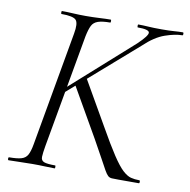

<svg xmlns="http://www.w3.org/2000/svg" viewBox="-73 -697 758 768"><g transform="rotate(10 306.0 -312.5)"><path d="M11 0Q8 0 8 -6Q8 -12 11 -12Q43 -12 60.5 -17Q78 -22 86 -37Q94 -52 99 -81L181 -544Q189 -587 177.5 -600Q166 -613 118 -613Q116 -613 116 -619Q116 -625 118 -625Q138 -625 162.5 -623.5Q187 -622 215 -622Q244 -622 270.5 -623.5Q297 -625 316 -625Q318 -625 318 -619Q318 -613 316 -613Q284 -613 266.5 -607Q249 -601 241.5 -586Q234 -571 228 -542L146 -81Q141 -52 140.5 -37Q140 -22 152.5 -17Q165 -12 198 -12Q200 -12 200 -6Q200 0 198 0Q178 0 157.5 -1Q137 -2 108 -2Q80 -2 55 -1Q30 0 11 0ZM457 0Q440 0 430.5 -0.5Q421 -1 414.5 -7Q408 -13 399.5 -28Q391 -43 376 -71Q361 -99 335 -145L218 -349L260 -380L364 -199Q403 -130 428.5 -91.5Q454 -53 472 -36.5Q490 -20 505.5 -16Q521 -12 540 -12Q543 -12 543 -6Q543 0 540 0Q507 0 487 0Q467 0 457 0ZM150 -294 437 -550Q477 -588 475 -600.5Q473 -613 428 -613Q426 -613 426 -619Q426 -625 428 -625Q448 -625 468.5 -623.5Q489 -622 523 -622Q555 -622 573.5 -623.5Q592 -625 609 -625Q612 -625 612 -619Q612 -613 609 -613Q580 -613 539.5 -599Q499 -585 456 -544L171 -295Z"/></g></svg>

Font: Cormorant Garamond Light
Style: Italic
Weight: 300
Italic angle: -10°
Designer: Christian Thalmann (Catharsis Fonts)
Foundry: Catharsis Fonts
Version: Version 4.001